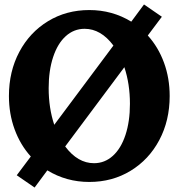

<svg xmlns="http://www.w3.org/2000/svg" viewBox="-20 -810 800 860"><path d="M740 -380Q740 -270 693.5 -182.5Q647 -95 565 -45Q483 5 380 5Q277 5 192 -47L135 30L55 -25L118 -109Q71 -161 45.5 -230.5Q20 -300 20 -380Q20 -490 66.5 -577.5Q113 -665 195 -715Q277 -765 380 -765Q483 -765 568 -713L625 -790L705 -735L642 -651Q689 -599 714.5 -529.5Q740 -460 740 -380ZM223 -251 488 -606Q432 -681 359 -681Q311 -681 274.5 -648Q238 -615 218 -554.5Q198 -494 198 -415Q198 -326 223 -251ZM562 -345Q562 -434 537 -509L272 -154Q328 -79 401 -79Q449 -79 485.5 -112Q522 -145 542 -205.5Q562 -266 562 -345Z"/></svg>

Font: Otomanopee
Style: Regular
Weight: 400
Designer: Das Ende der Wildnis
Foundry: Gutenberg Labo
Version: Version 3.000